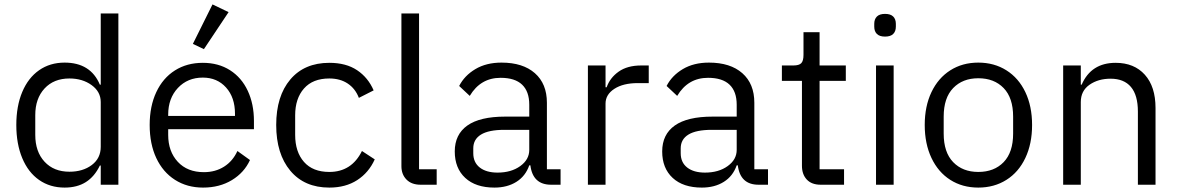

<svg xmlns="http://www.w3.org/2000/svg" viewBox="-20 -838 5347 871"><path d="M54 -271Q54 -357 81 -421Q108 -485 157.5 -519.5Q207 -554 273 -554Q391 -554 433 -454H437V-777H517V0H437V-87H433Q409 -37 369.5 -12Q330 13 273 13Q207 13 157.5 -21.5Q108 -56 81 -120.5Q54 -185 54 -271ZM437 -172V-375Q437 -422 395.5 -452Q354 -482 295 -482Q224 -482 182 -436.5Q140 -391 140 -316V-226Q140 -150 182 -104.5Q224 -59 295 -59Q356 -59 396.5 -89.5Q437 -120 437 -172Z M1017 -783 905 -615 855 -639 944 -818ZM659 -271Q659 -356 689 -420Q719 -484 773.5 -518.5Q828 -553 900 -553Q971 -553 1023.5 -519.5Q1076 -486 1104 -426Q1132 -366 1132 -289V-252H743V-226Q743 -151 786.5 -104Q830 -57 905 -57Q957 -57 996.5 -82Q1036 -107 1057 -153L1114 -112Q1088 -55 1032 -21Q976 13 901 13Q829 13 774 -22Q719 -57 689 -121Q659 -185 659 -271ZM743 -312H1046V-322Q1046 -396 1005.5 -441Q965 -486 900 -486Q831 -486 787 -439Q743 -392 743 -318Z M1233 -271Q1233 -402 1297 -477.5Q1361 -553 1474 -553Q1550 -553 1600 -519.5Q1650 -486 1675 -428L1608 -394Q1592 -436 1557.5 -459Q1523 -482 1474 -482Q1399 -482 1359 -436.5Q1319 -391 1319 -315V-226Q1319 -149 1359 -103.5Q1399 -58 1474 -58Q1575 -58 1622 -153L1680 -115Q1653 -55 1600.5 -21Q1548 13 1474 13Q1361 13 1297 -63.5Q1233 -140 1233 -271Z M1888 0Q1847 0 1824 -23.5Q1801 -47 1801 -84V-777H1881V-70H1961V0Z M2043 -151Q2043 -228 2100 -268.5Q2157 -309 2272 -309H2381V-363Q2381 -423 2348.5 -454Q2316 -485 2251 -485Q2160 -485 2111 -403L2063 -448Q2087 -495 2136.5 -524.5Q2186 -554 2255 -554Q2352 -554 2406.5 -506Q2461 -458 2461 -372V-70H2523V0H2480Q2397 0 2386 -88H2381Q2364 -39 2322.5 -13Q2281 13 2223 13Q2138 13 2090.5 -31Q2043 -75 2043 -151ZM2381 -158V-249H2268Q2197 -249 2162 -227.5Q2127 -206 2127 -165V-143Q2127 -101 2156.5 -78Q2186 -55 2237 -55Q2299 -55 2340 -84.5Q2381 -114 2381 -158Z M2647 0V-541H2727V-442H2732Q2747 -485 2786.5 -513Q2826 -541 2889 -541H2923V-461H2873Q2807 -461 2767 -435Q2727 -409 2727 -368V0Z M2984 -151Q2984 -228 3041 -268.5Q3098 -309 3213 -309H3322V-363Q3322 -423 3289.5 -454Q3257 -485 3192 -485Q3101 -485 3052 -403L3004 -448Q3028 -495 3077.5 -524.5Q3127 -554 3196 -554Q3293 -554 3347.5 -506Q3402 -458 3402 -372V-70H3464V0H3421Q3338 0 3327 -88H3322Q3305 -39 3263.5 -13Q3222 13 3164 13Q3079 13 3031.5 -31Q2984 -75 2984 -151ZM3322 -158V-249H3209Q3138 -249 3103 -227.5Q3068 -206 3068 -165V-143Q3068 -101 3097.5 -78Q3127 -55 3178 -55Q3240 -55 3281 -84.5Q3322 -114 3322 -158Z M3703 0Q3662 0 3640 -23.5Q3618 -47 3618 -86V-471H3527V-541H3579Q3605 -541 3615 -551.5Q3625 -562 3625 -589V-692H3698V-541H3817V-471H3698V-70H3809V0Z M3946 -717V-730Q3946 -751 3958 -763Q3970 -775 3995 -775Q4020 -775 4032 -763Q4044 -751 4044 -730V-717Q4044 -696 4032 -684Q4020 -672 3995 -672Q3970 -672 3958 -684Q3946 -696 3946 -717ZM4034 0H3954V-541H4034Z M4175 -271Q4175 -356 4205.5 -420Q4236 -484 4291 -519Q4346 -554 4418 -554Q4490 -554 4545.5 -519Q4601 -484 4631.5 -420Q4662 -356 4662 -271Q4662 -186 4631.5 -121.5Q4601 -57 4545.5 -22Q4490 13 4418 13Q4346 13 4291 -22Q4236 -57 4205.5 -121.5Q4175 -186 4175 -271ZM4576 -232V-309Q4576 -394 4533 -438.5Q4490 -483 4418 -483Q4347 -483 4304 -438.5Q4261 -394 4261 -309V-232Q4261 -147 4304 -102.5Q4347 -58 4418 -58Q4490 -58 4533 -102.5Q4576 -147 4576 -232Z M4803 0V-541H4883V-454H4887Q4930 -553 5041 -553Q5125 -553 5173.5 -499Q5222 -445 5222 -348V0H5142V-332Q5142 -406 5110.5 -443.5Q5079 -481 5018 -481Q4962 -481 4922.5 -453.5Q4883 -426 4883 -375V0Z"/></svg>

Font: IBM Plex Sans JP
Style: Regular
Weight: 400
Designer: Mike Abbink; Paul van der Laan; Pieter van Rosmalen; Wujin Sim; Yejin Wi; Jinhee Kim; Boomi Park; Yona Kim; Kichan Ma
Foundry: Sandoll Inc.
Version: Version 1.000